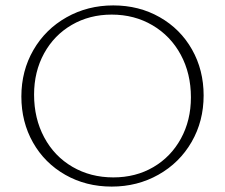

<svg xmlns="http://www.w3.org/2000/svg" viewBox="-20 -684 832 710"><path d="M59 -327Q59 -422 103.5 -499Q148 -576 226 -620Q304 -664 399 -664Q494 -664 570.5 -620.5Q647 -577 690 -501Q733 -425 733 -331Q733 -236 688.5 -159Q644 -82 566 -38Q488 6 393 6Q298 6 221.5 -37.5Q145 -81 102 -157Q59 -233 59 -327ZM686 -324Q686 -412 648.5 -481.5Q611 -551 544 -590.5Q477 -630 393 -630Q311 -630 245.5 -592Q180 -554 143 -486.5Q106 -419 106 -334Q106 -246 143.5 -176Q181 -106 248 -67Q315 -28 399 -28Q482 -28 547 -66Q612 -104 649 -171.5Q686 -239 686 -324Z"/></svg>

Font: Ysabeau Light
Style: Regular
Weight: 300
Designer: Christian Thalmann (Catharsis Fonts)
Version: Version 0.003